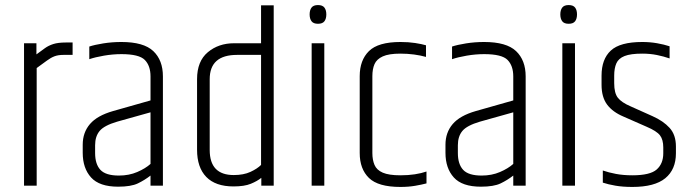

<svg xmlns="http://www.w3.org/2000/svg" viewBox="-20 -734 2722 759"><path d="M240 -566H267V-517H231Q210 -517 195.5 -511.5Q181 -506 165.5 -494.5Q150 -483 125 -465V0H75V-563H124V-519Q143 -533 157.5 -543.5Q172 -554 191 -560Q210 -566 240 -566Z M333 -550Q354 -557 388.5 -562.5Q423 -568 460 -568Q548 -568 586 -532Q624 -496 624 -432V0H575V-40Q552 -22 525 -9Q498 4 447 4Q373 4 340 -32.5Q307 -69 307 -130V-162Q307 -210 335.5 -243.5Q364 -277 427 -295L575 -337V-432Q575 -474 552.5 -497Q530 -520 460 -520Q426 -520 391 -514Q356 -508 333 -500ZM575 -86V-290L443 -253Q392 -238 374 -216.5Q356 -195 356 -160V-129Q356 -85 377 -62.5Q398 -40 450 -40Q490 -40 522.5 -54Q555 -68 575 -86Z M1012 -713H1062V0H1013V-31Q997 -18 971.5 -7.5Q946 3 903 3Q832 3 795.5 -34.5Q759 -72 759 -142V-421Q759 -492 801.5 -527.5Q844 -563 905 -563H1012ZM1012 -82V-517H917Q809 -517 809 -421V-141Q809 -42 904 -42Q943 -42 970 -54.5Q997 -67 1012 -82Z M1212 -563H1262V0H1212ZM1204 -677Q1204 -694 1211.5 -704Q1219 -714 1237 -714Q1255 -714 1262.5 -704Q1270 -694 1270 -677Q1270 -660 1262.5 -650Q1255 -640 1237 -640Q1219 -640 1211.5 -650Q1204 -660 1204 -677Z M1402 -433Q1402 -496 1438.5 -532Q1475 -568 1563 -568Q1595 -568 1621 -564Q1647 -560 1664 -555V-509Q1643 -515 1617 -518.5Q1591 -522 1563 -522Q1517 -522 1493 -511Q1469 -500 1460.5 -480.5Q1452 -461 1452 -433V-129Q1452 -102 1460.5 -82Q1469 -62 1493 -51.5Q1517 -41 1563 -41Q1594 -41 1620 -45Q1646 -49 1666 -56V-9Q1647 -4 1621 0.5Q1595 5 1563 5Q1475 5 1438.5 -30.5Q1402 -66 1402 -129Z M1767 -550Q1788 -557 1822.5 -562.5Q1857 -568 1894 -568Q1982 -568 2020 -532Q2058 -496 2058 -432V0H2009V-40Q1986 -22 1959 -9Q1932 4 1881 4Q1807 4 1774 -32.5Q1741 -69 1741 -130V-162Q1741 -210 1769.5 -243.5Q1798 -277 1861 -295L2009 -337V-432Q2009 -474 1986.5 -497Q1964 -520 1894 -520Q1860 -520 1825 -514Q1790 -508 1767 -500ZM2009 -86V-290L1877 -253Q1826 -238 1808 -216.5Q1790 -195 1790 -160V-129Q1790 -85 1811 -62.5Q1832 -40 1884 -40Q1924 -40 1956.5 -54Q1989 -68 2009 -86Z M2203 -563H2253V0H2203ZM2195 -677Q2195 -694 2202.5 -704Q2210 -714 2228 -714Q2246 -714 2253.5 -704Q2261 -694 2261 -677Q2261 -660 2253.5 -650Q2246 -640 2228 -640Q2210 -640 2202.5 -650Q2195 -660 2195 -677Z M2358 -435Q2358 -500 2394.5 -534Q2431 -568 2519 -568Q2550 -568 2578 -563Q2606 -558 2627 -551V-503Q2604 -511 2577 -516.5Q2550 -522 2519 -522Q2473 -522 2449 -512.5Q2425 -503 2416.5 -483.5Q2408 -464 2408 -435V-405Q2408 -366 2422.5 -347.5Q2437 -329 2472 -314L2559 -275Q2602 -256 2627 -228.5Q2652 -201 2652 -155V-128Q2652 -64 2610 -29.5Q2568 5 2480 5Q2442 5 2413 0Q2384 -5 2363 -12V-60Q2386 -52 2415 -46.5Q2444 -41 2480 -41Q2550 -41 2576 -64Q2602 -87 2602 -128V-151Q2602 -182 2589 -199Q2576 -216 2536 -233L2445 -273Q2402 -291 2380 -320.5Q2358 -350 2358 -399Z"/></svg>

Font: Khand Variable Light
Style: Regular
Weight: 300
Designer: Satya Rajpurohit
Foundry: Indian Type Foundry
Version: Version 3.000